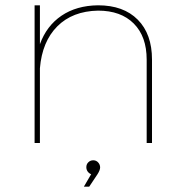

<svg xmlns="http://www.w3.org/2000/svg" viewBox="-20 -537 684 721"><path d="M550.8 -313V0H530.8V-313Q530.8 -399.9 482.4 -448.5Q434.1 -497.1 348.1 -497.1Q252 -495.1 195.1 -438Q138.2 -380.9 129.9 -280.8V0H109.9V-517.1H129.9V-371.1Q154.8 -439.9 210.9 -478Q267.1 -516.1 348.1 -517.1Q443.8 -517.1 497.3 -463.1Q550.8 -409.2 550.8 -313ZM356 91.8Q356 101.6 346.2 117.2L314.9 164.1H294.9L322.3 117.2Q314.5 114.3 309.3 107.2Q304.2 100.1 304.2 90.8Q304.2 79.6 311.8 72.3Q319.3 64.9 330.1 64.9Q341.3 64.9 348.6 73Q356 81.1 356 91.8Z"/></svg>

Font: Montserrat
Style: Thin
Weight: 250
Designer: Julieta Ulanovsky
Foundry: Julieta Ulanovsky
Version: Version 1.000;PS 002.000;hotconv 1.0.70;makeotf.lib2.5.58329